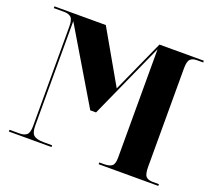

<svg xmlns="http://www.w3.org/2000/svg" viewBox="-121 -872 1138 1029"><g transform="rotate(20 448.5 -357.0)"><path d="M23 0V-10H81Q108 -10 121.5 -22.5Q135 -35 135 -73V-640Q135 -680 121 -692Q107 -704 83 -704H23V-714H316L487 -415L622 -714H875V-704H840Q815 -704 802 -692Q789 -680 789 -638V-78Q789 -35 801.5 -22.5Q814 -10 839 -10H875V0H535V-10H561Q592 -10 606.5 -21Q621 -32 621 -69V-687L427 -256H394L145 -674V-78Q145 -37 161.5 -23.5Q178 -10 219 -10H266V0Z"/></g></svg>

Font: Noto Serif Display SemiCondensed ExtraBold
Style: Regular
Weight: 800
Width: 4
Designer: Monotype Design Team
Foundry: Monotype Imaging Inc.
Version: Version 2.009